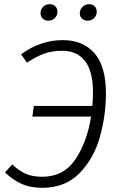

<svg xmlns="http://www.w3.org/2000/svg" viewBox="-20 -888 574 919"><path d="M487 -442Q487 -335 458 -232Q429 -129 360.5 -59Q292 11 182 11Q123 11 80 -9.5Q37 -30 4 -63L39 -101Q70 -71 102.5 -56.5Q135 -42 182 -42Q285 -42 341 -125.5Q397 -209 416 -330H135L142 -381H422Q425 -416 425 -446Q425 -548 386.5 -596.5Q348 -645 278 -645Q231 -645 193.5 -632Q156 -619 109 -588L81 -628Q173 -696 281 -696Q377 -696 432 -633.5Q487 -571 487 -442ZM174 -824Q174 -843 186.5 -855.5Q199 -868 218 -868Q234 -868 244.5 -858Q255 -848 255 -832Q255 -814 242.5 -801.5Q230 -789 211 -789Q195 -789 184.5 -799Q174 -809 174 -824ZM362 -824Q362 -843 375 -855.5Q388 -868 407 -868Q423 -868 433 -858Q443 -848 443 -832Q443 -814 430.5 -801.5Q418 -789 399 -789Q383 -789 372.5 -799Q362 -809 362 -824Z"/></svg>

Font: Fira Sans Light
Style: Italic
Weight: 300
Italic angle: -8°
Designer: bBox Type GmbH & Carrois Corporate GbR & Edenspiekermann AG
Foundry: bBox Type GmbH & Carrois Corporate GbR & Edenspiekermann AG
Version: Version 4.301